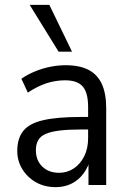

<svg xmlns="http://www.w3.org/2000/svg" viewBox="-20 -765 527 794"><path d="M210 8.9Q164.1 8.9 128.3 -11.5Q92.5 -32 71.9 -66.1Q51.4 -100.1 51.4 -140.7Q51.4 -192.5 76.2 -223.6Q101 -254.6 158.8 -268Q216.6 -281.3 313.4 -281.3H356.3V-229.6H317.7Q263 -229.6 226.3 -225.1Q189.6 -220.5 168.2 -210.9Q146.8 -201.3 137.6 -184.6Q128.4 -167.9 128.4 -143.4Q128.4 -101.7 155 -76Q181.5 -50.4 224.7 -50.4Q258.1 -50.4 285.3 -68.6Q312.6 -86.8 328.5 -119.2Q344.4 -151.5 344.4 -193.7V-322.9Q344.4 -381.1 322.4 -407Q300.4 -432.9 249.1 -432.9Q210.2 -432.9 172.7 -420.8Q135.1 -408.6 95.1 -382L68.4 -439.3Q93.1 -456.6 123.8 -469.3Q154.5 -482.1 187.4 -488.7Q220.2 -495.3 251.1 -495.3Q309.1 -495.3 346.1 -476.1Q383 -457 401.1 -417.7Q419.2 -378.4 419.2 -317.1V0H345.9V-111.4H354.5Q345.4 -74.3 325.1 -47.1Q304.7 -19.9 275.7 -5.5Q246.8 8.9 210 8.9ZM222.3 -551.3 102.8 -744.8H184.1L277.9 -551.3Z"/></svg>

Font: Nunito Sans 12pt ExtraLight SemiCondensed
Style: Regular
Weight: 200
Width: 4
Version: Version 3.101;gftools[0.9.27]